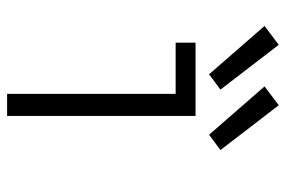

<svg xmlns="http://www.w3.org/2000/svg" viewBox="-152 -652 804 540"><g transform="rotate(90 250.0 -382.0)"><path d="M244 0H306V-530H100V-474H244ZM359 -568 402 -600 276 -764 223 -724ZM189 -568 232 -600 106 -764 53 -724Z"/></g></svg>

Font: Iosevka SS09 Light
Style: Regular
Weight: 300
Monospace: yes
Designer: Belleve Invis
Foundry: Belleve Invis
Version: Version 5.2.1; ttfautohint (v1.8.3)